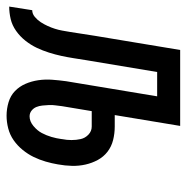

<svg xmlns="http://www.w3.org/2000/svg" viewBox="-56 -548 568 584"><g transform="rotate(90 228.0 -256.0)"><path d="M288 8Q267 8 247 2Q227 -4 213 -17.5Q199 -31 191 -49.5Q183 -68 180 -88.5Q177 -109 178.5 -130Q180 -151 183 -173L229 -450H155L119 -234Q116 -215 113 -196Q110 -177 106 -158.5Q102 -140 96 -121Q90 -102 81.5 -84Q73 -66 60 -49.5Q47 -33 30 -21Q13 -9 -6 -4.5Q-25 0 -44 0L-33 -70Q-22 -70 -12.5 -78Q-3 -86 3.5 -96Q10 -106 15 -117Q20 -128 23.5 -139Q27 -150 29 -161Q31 -172 33 -184Q36 -203 39 -222.5Q42 -242 45 -261L88 -520H319L286 -321H321Q342 -321 362 -316Q382 -311 397.5 -299Q413 -287 422.5 -269.5Q432 -252 436.5 -232Q441 -212 440.5 -191Q440 -170 436 -148Q433 -130 427.5 -111Q422 -92 413.5 -74.5Q405 -57 392 -41Q379 -25 362.5 -13.5Q346 -2 326.5 3Q307 8 288 8ZM290 -62Q305 -62 319 -73.5Q333 -85 340.5 -99Q348 -113 352.5 -128.5Q357 -144 359 -159V-160Q362 -175 362 -189.5Q362 -204 359 -217.5Q356 -231 345.5 -241Q335 -251 321 -251H274L259 -161Q258 -151 256.5 -141Q255 -131 255.5 -121Q256 -111 257 -101Q258 -91 261.5 -82.5Q265 -74 272.5 -68Q280 -62 290 -62Z"/></g></svg>

Font: Iosevka SS18
Style: Italic
Weight: 400
Italic angle: -9°
Monospace: yes
Designer: Belleve Invis
Foundry: Belleve Invis
Version: Version 25.1.1; ttfautohint (v1.8.4)